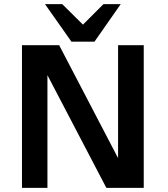

<svg xmlns="http://www.w3.org/2000/svg" viewBox="-20 -915 817 935"><path d="M199 -895H283L384 -795L484 -895H568L440 -712H328ZM87 0V-695H268L555 -145V-695H680V0H498L211 -549V0Z"/></svg>

Font: Coval
Style: ExtraBold
Weight: 800
Foundry: Context Ltd
Version: Version 001.000